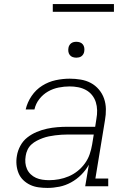

<svg xmlns="http://www.w3.org/2000/svg" viewBox="-20 -914 640 942"><path d="M213 8Q191 8 169 5Q147 2 128 -7Q109 -16 94 -30.5Q79 -45 71 -64.5Q63 -84 61 -106Q59 -128 63 -150Q67 -175 80 -199Q93 -223 114 -239.5Q135 -256 160 -266.5Q185 -277 210.5 -282.5Q236 -288 261.5 -290Q287 -292 312 -292H447L453 -331Q457 -352 456.5 -373Q456 -394 450 -413Q444 -432 431.5 -447.5Q419 -463 401.5 -472.5Q384 -482 363.5 -486Q343 -490 322 -490Q295 -490 267.5 -484.5Q240 -479 215.5 -465Q191 -451 173 -428Q155 -405 149 -377H106Q114 -412 135 -443Q156 -474 187 -493.5Q218 -513 253 -520.5Q288 -528 322 -528Q349 -528 376 -523.5Q403 -519 425.5 -507Q448 -495 465 -475Q482 -455 490.5 -430.5Q499 -406 499.5 -379Q500 -352 495 -324L448 -38H511V0H398L416 -106Q401 -79 378.5 -56.5Q356 -34 328.5 -19Q301 -4 271.5 2Q242 8 213 8ZM221 -30Q245 -30 269.5 -34.5Q294 -39 317.5 -49Q341 -59 361.5 -75.5Q382 -92 397 -113Q412 -134 420 -157.5Q428 -181 432 -205L440 -254H312Q297 -254 281.5 -253Q266 -252 250.5 -250Q235 -248 220 -245Q205 -242 190 -236.5Q175 -231 160.5 -223.5Q146 -216 134 -205Q122 -194 115 -179Q108 -164 106 -149Q103 -132 104.5 -115.5Q106 -99 112.5 -84.5Q119 -70 130.5 -59Q142 -48 156.5 -41.5Q171 -35 187.5 -32.5Q204 -30 221 -30ZM355 -631Q345 -631 336.5 -634Q328 -637 322.5 -644Q317 -651 315.5 -660.5Q314 -670 316 -680Q317 -686 320.5 -692Q324 -698 329.5 -702Q335 -706 341.5 -707.5Q348 -709 355 -709Q364 -709 372.5 -706Q381 -703 386.5 -696Q392 -689 393.5 -679.5Q395 -670 393 -660Q392 -654 388.5 -648Q385 -642 379.5 -638Q374 -634 367.5 -632.5Q361 -631 355 -631ZM539 -856H239V-894H539Z"/></svg>

Font: Iosevka Etoile XLtObl
Style: Regular
Weight: 200
Italic angle: -9°
Designer: Belleve Invis
Foundry: Belleve Invis
Version: Version 15.5.2; ttfautohint (v1.8.4)